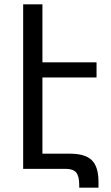

<svg xmlns="http://www.w3.org/2000/svg" viewBox="-20 -780 514 887"><path d="M87 0V-760H176V-492H426V-422H176V-70H304Q373 -70 404 -40Q435 -10 435 60V87H346V74Q346 34 332 17Q318 0 283 0Z"/></svg>

Font: Go Noto Current
Style: Regular
Weight: 400
Designer: Monotype Design Team
Foundry: Monotype Imaging Inc.
Version: Version 2.007; ttfautohint (v1.8) -l 8 -r 50 -G 200 -x 14 -D